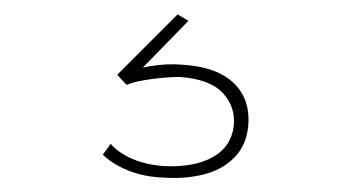

<svg xmlns="http://www.w3.org/2000/svg" viewBox="-20 -25 492 267"><path d="M134 175Q144 187 163 195.5Q182 204 208 206Q249 208 275 194Q301 180 305 151Q308 124 290 104.5Q272 85 230 82Q213 82 190.5 85Q168 88 156 93L143 79L227 -5L242 4L164 84L149 79Q161 72 186 67.5Q211 63 234 65Q282 68 305.5 91Q329 114 325 152Q322 178 305.5 194.5Q289 211 263.5 217.5Q238 224 208 222Q180 221 158 212Q136 203 123 190Z"/></svg>

Font: Josefin Sans Thin Thin
Style: Italic
Weight: 250
Italic angle: -7°
Version: Version 2.000